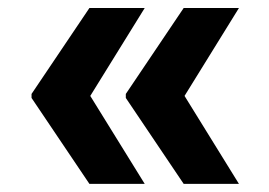

<svg xmlns="http://www.w3.org/2000/svg" viewBox="-20 -534 666 476"><path d="M338.8 -78.1H201.7L58.2 -291.2V-301.1L201.7 -514.2H338.8L203.8 -296.2ZM572.4 -78.1H435.4L291.9 -291.2V-301.1L435.4 -514.2H572.4L437.5 -296.2Z"/></svg>

Font: Inter Zeller
Style: Bold
Weight: 700
Designer: Rasmus Andersson; Joe Bland
Foundry: zeller
Version: Version 3.015;git-dec3a8cb1